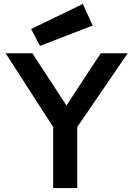

<svg xmlns="http://www.w3.org/2000/svg" viewBox="-20 -959 676 979"><path d="M8.8 0ZM251.2 -311.2V0H373.8V-311.2L631.2 -687.5H493.8L318.8 -421.2L145 -687.5H8.8ZM452.5 -828.8 183.8 -725 138.8 -811.2 402.5 -938.8Z"/></svg>

Font: Cambay
Style: Bold
Weight: 700
Designer: Pooja Saxena
Foundry: Pooja Saxena
Version: Version 1.096;PS 001.096;hotconv 1.0.70;makeotf.lib2.5.58329